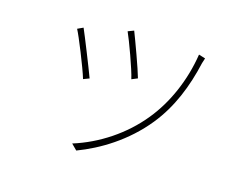

<svg xmlns="http://www.w3.org/2000/svg" viewBox="-87 -701 1174 901"><g transform="rotate(15 500.0 -251.0)"><path d="M462 -558 433 -547C450 -510 499 -377 508 -334L537 -346C526 -387 477 -520 462 -558ZM817 -518 785 -528C765 -398 711 -276 637 -186C555 -85 440 -9 318 29L345 56C451 16 571 -56 663 -170C738 -263 782 -374 809 -493C811 -499 814 -510 817 -518ZM229 -510 201 -497C216 -470 274 -327 289 -276L318 -287C300 -336 244 -476 229 -510Z"/></g></svg>

Font: Harano Aji Gothic K1 ExtraLight
Style: Regular
Weight: 250
Foundry: Masamichi Hosoda
Version: HaranoAjiGothicK1-ExtraLight version 20230610;ttx 4.39.4